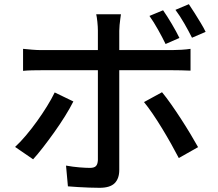

<svg xmlns="http://www.w3.org/2000/svg" viewBox="-20 -847 1040 916"><path d="M758 -798Q777 -771 799.5 -733Q822 -695 836 -666L770 -637Q755 -668 734 -705.5Q713 -743 693 -771ZM881 -827Q894 -808 909 -784Q924 -760 938 -737Q952 -714 961 -695L896 -667Q880 -699 859 -735.5Q838 -772 817 -800ZM557 -779Q556 -772 554 -757.5Q552 -743 550.5 -727.5Q549 -712 549 -700Q549 -673 549 -638Q549 -603 549 -569Q549 -535 549 -508Q549 -488 549 -450.5Q549 -413 549 -366.5Q549 -320 549 -270.5Q549 -221 549 -174.5Q549 -128 549 -92Q549 -56 549 -36Q549 5 527 27Q505 49 455 49Q432 49 405.5 48Q379 47 353 45.5Q327 44 304 42L295 -57Q328 -51 359 -48.5Q390 -46 409 -46Q429 -46 437.5 -54.5Q446 -63 447 -83Q447 -95 447 -127Q447 -159 447 -203Q447 -247 447 -295.5Q447 -344 447 -387.5Q447 -431 447 -463.5Q447 -496 447 -508Q447 -525 447 -560.5Q447 -596 447 -634.5Q447 -673 447 -701Q447 -719 444.5 -743Q442 -767 439 -779ZM90 -614Q111 -612 133.5 -610Q156 -608 179 -608Q192 -608 228.5 -608Q265 -608 317 -608Q369 -608 428.5 -608Q488 -608 548 -608Q608 -608 660 -608Q712 -608 749 -608Q786 -608 800 -608Q819 -608 844.5 -609.5Q870 -611 889 -614V-510Q868 -511 844 -511.5Q820 -512 801 -512Q787 -512 750 -512Q713 -512 661 -512Q609 -512 549.5 -512Q490 -512 430.5 -512Q371 -512 319 -512Q267 -512 230.5 -512Q194 -512 180 -512Q157 -512 133.5 -511.5Q110 -511 90 -509ZM330 -363Q314 -331 290 -292.5Q266 -254 238.5 -215.5Q211 -177 185 -143.5Q159 -110 138 -87L52 -146Q77 -169 104 -201Q131 -233 156.5 -268.5Q182 -304 204 -339.5Q226 -375 241 -406ZM753 -407Q773 -383 796.5 -349.5Q820 -316 844 -279Q868 -242 889 -207Q910 -172 925 -145L833 -93Q817 -124 796.5 -160.5Q776 -197 753.5 -234Q731 -271 708.5 -304Q686 -337 667 -360Z"/></svg>

Font: Noto Sans KR Medium
Style: Regular
Weight: 500
Designer: Ryoko NISHIZUKA  (kana, bopomofo & ideographs); Paul D. Hunt (Latin, Greek & Cyrillic); Sandoll Communications , Soo-you
Foundry: Adobe
Version: Version 2.004-H2;hotconv 1.0.118;makeotfexe 2.5.65603